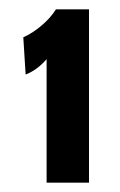

<svg xmlns="http://www.w3.org/2000/svg" viewBox="-20 -778 257 412"><path d="M80 -386V-651Q69 -638.5 57.8 -630.5Q46.5 -622.5 35 -618L30 -698Q49.5 -706.5 69.2 -723.2Q89 -740 100 -758H171V-386Z"/></svg>

Font: Cabin Condensed
Style: Bold
Weight: 700
Width: 3
Designer: Pablo Impallari
Foundry: Pablo Impallari. http://www.impallari.com Igino Marini. http://www.ikern.com
Version: Version 3.001; ttfautohint (v1.8.3)